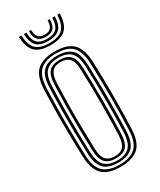

<svg xmlns="http://www.w3.org/2000/svg" viewBox="-192 -813 740 886"><g transform="rotate(-30 178.0 -370.0)"><path d="M178.2 6.8Q111.2 6.8 81.1 -23.8Q51 -54.2 48.5 -122.5Q46.2 -185.5 45.5 -243.9Q44.8 -302.2 45.5 -360Q46.2 -417.8 48.2 -478.2Q51.2 -549.8 83.1 -578.2Q115 -606.8 178.2 -606.8Q245.5 -606.8 275.2 -576.1Q305 -545.5 307.8 -477.2Q311.2 -383 311.1 -297.6Q311 -212.2 307.8 -121.8Q305 -50.5 273.1 -21.9Q241.2 6.8 178.2 6.8ZM178.2 -4.2Q233.5 -4.2 262.6 -29.9Q291.8 -55.5 294.5 -121.8Q297.8 -212 297.8 -296Q297.8 -380 294.2 -476.5Q292.2 -537.8 266.2 -566.8Q240.2 -595.8 178.2 -595.8Q119.5 -595.8 91.8 -568.2Q64 -540.8 61.5 -475.5Q59.5 -421.8 58.8 -365.1Q58 -308.5 58.8 -248Q59.5 -187.5 61.8 -122Q64 -55.5 93.4 -29.9Q122.8 -4.2 178.2 -4.2ZM178.2 -15.5Q125.5 -15.5 101.2 -40.8Q77 -66 74.8 -125Q73 -178.8 72.1 -237Q71.2 -295.2 71.9 -355.5Q72.5 -415.8 74.8 -475.2Q77 -535.2 101.9 -559.9Q126.8 -584.5 178.2 -584.5Q227.2 -584.5 253.1 -561Q279 -537.5 281 -477.5Q283.2 -416.8 284 -358.4Q284.8 -300 284.1 -242.1Q283.5 -184.2 281.5 -124.8Q279.2 -64.8 254.4 -40.1Q229.5 -15.5 178.2 -15.5ZM178.2 -26.5Q222.5 -26.5 244.2 -48.6Q266 -70.8 268.2 -125Q270.8 -201 271.1 -290Q271.5 -379 268 -474.5Q266 -529.8 243.9 -551.6Q221.8 -573.5 178.2 -573.5Q133.8 -573.5 112 -551.4Q90.2 -529.2 88 -474.8Q86.2 -423.8 85.4 -367.1Q84.5 -310.5 85.1 -249.6Q85.8 -188.8 88 -125Q90 -69.2 112.6 -47.9Q135.2 -26.5 178.2 -26.5ZM178.2 -37.8Q142 -37.8 122.5 -56.6Q103 -75.5 101.2 -125.2Q99.2 -184.5 98.5 -242Q97.8 -299.5 98.5 -357.1Q99.2 -414.8 101.2 -474Q103 -521.8 121.2 -542Q139.5 -562.2 178.2 -562.2Q214.5 -562.2 233.8 -543.4Q253 -524.5 254.8 -474.5Q257.8 -387 257.9 -298.4Q258 -209.8 254.8 -125.8Q253 -77.2 234.5 -57.5Q216 -37.8 178.2 -37.8ZM178.2 -48.8Q210.5 -48.8 225.4 -66.9Q240.2 -85 241.5 -126.2Q244.2 -205.5 244.6 -291.6Q245 -377.8 241.5 -474Q240.2 -517.2 224.4 -534.2Q208.5 -551.2 178.2 -551.2Q145.5 -551.2 130.8 -532.9Q116 -514.5 114.5 -473.5Q112.5 -415.5 111.8 -359.8Q111 -304 111.8 -246.6Q112.5 -189.2 114.5 -125.8Q115.8 -82.2 131.9 -65.5Q148 -48.8 178.2 -48.8ZM178.2 -641Q122 -641 96.8 -665.8Q71.5 -690.5 69.2 -747.2H82.8Q84.5 -696.2 106.8 -674.2Q129 -652.2 178.2 -652.2Q227.5 -652.2 249.8 -674.2Q272 -696.2 273.8 -747.2H287Q285 -690.5 259.8 -665.8Q234.5 -641 178.2 -641ZM178.2 -663.2Q135.5 -663.2 116.5 -682.8Q97.5 -702.2 96 -747.2H109.2Q110.2 -708.2 126.4 -691.4Q142.5 -674.5 178.2 -674.5Q214 -674.5 230 -691.4Q246 -708.2 247.2 -747.2H260.5Q259 -702.2 239.8 -682.8Q220.5 -663.2 178.2 -663.2ZM178.2 -685.5Q149.2 -685.5 136.2 -699.9Q123.2 -714.2 122.5 -747.2H134.2Q134.5 -720.2 145.2 -708.5Q156 -696.8 178.2 -696.8Q200.8 -696.8 211.4 -708.5Q222 -720.2 222.2 -747.2H234Q233 -714.2 220.1 -699.9Q207.2 -685.5 178.2 -685.5Z"/></g></svg>

Font: Big Shoulders Inline Display Thin
Style: Regular
Weight: 400
Version: Version 2.002